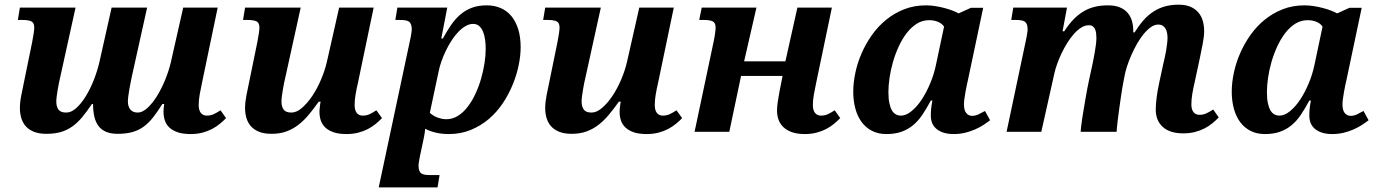

<svg xmlns="http://www.w3.org/2000/svg" viewBox="-20 -569 5963 829"><path d="M487.8 8.8Q458.5 8.8 438.2 0.2Q418 -8.3 405.5 -24.7Q393.1 -41 387.5 -64.9Q381.8 -88.9 381.8 -120.1H377Q355 -87.4 335 -63.2Q314.9 -39.1 292.2 -22.9Q269.5 -6.8 242.7 1Q215.8 8.8 180.2 8.8Q147.9 8.8 126 -0.2Q104 -9.3 90.8 -24.4Q77.6 -39.6 71.8 -59.8Q65.9 -80.1 65.9 -102.1Q65.9 -127 71.8 -156.7Q77.6 -186.5 83 -211.9L119.1 -388.2Q123 -408.7 125.5 -425.3Q127.9 -441.9 127.9 -450.2Q127.9 -470.2 115.7 -476.6Q103.5 -482.9 75.2 -482.9H57.1L65.9 -536.1H306.2L240.2 -236.8Q237.3 -225.1 234.4 -210.4Q231.4 -195.8 229 -181.2Q226.6 -166.5 224.9 -153.3Q223.1 -140.1 223.1 -130.9Q223.1 -108.9 232.4 -95.9Q241.7 -83 266.1 -83Q288.1 -83 309.8 -102.8Q331.5 -122.6 350.8 -154.1Q370.1 -185.5 385.3 -224.4Q400.4 -263.2 409.2 -300.8L461.9 -536.1H615.2L548.8 -236.8Q546.4 -225.1 543.5 -210.4Q540.5 -195.8 538.1 -181.2Q535.6 -166.5 533.9 -153.3Q532.2 -140.1 532.2 -130.9Q532.2 -108.9 543 -95.9Q553.7 -83 575.2 -83Q594.7 -83 616.5 -102.8Q638.2 -122.6 657.7 -154.1Q677.2 -185.5 693.1 -224.4Q709 -263.2 717.8 -300.8L771 -536.1H919.9L852.1 -210.9Q846.2 -183.6 842 -159.9Q837.9 -136.2 837.9 -115.2Q837.9 -93.3 847.2 -81.5Q856.4 -69.8 873 -69.8Q888.7 -69.8 901.9 -75.7Q915 -81.5 932.1 -92.8L956.1 -59.1Q943.8 -46.4 928.7 -33.9Q913.6 -21.5 894.8 -11.7Q876 -2 853.3 3.9Q830.6 9.8 803.2 9.8Q770 9.8 747.6 2.2Q725.1 -5.4 711.4 -18.3Q697.8 -31.2 691.9 -48.6Q686 -65.9 686 -85.9Q686 -94.2 686.8 -103.3Q687.5 -112.3 689 -120.1H681.2Q660.6 -87.4 641.8 -63.2Q623 -39.1 601.3 -22.9Q579.6 -6.8 552.5 1Q525.4 8.8 487.8 8.8Z M1359.4 -85.9Q1359.4 -90.3 1359.9 -96.2Q1360.4 -102.1 1361.1 -108.4Q1361.8 -114.7 1362.5 -120.4Q1363.3 -126 1364.3 -129.9H1356Q1334 -98.6 1312.7 -73.2Q1291.5 -47.9 1267.6 -29.5Q1243.7 -11.2 1215.8 -1.2Q1188 8.8 1152.3 8.8Q1120.1 8.8 1098.1 -0.2Q1076.2 -9.3 1063 -24.4Q1049.8 -39.6 1043.9 -59.8Q1038.1 -80.1 1038.1 -102.1Q1038.1 -127 1043.9 -156.7Q1049.8 -186.5 1055.2 -211.9L1091.3 -388.2Q1095.2 -408.7 1097.7 -425.3Q1100.1 -441.9 1100.1 -450.2Q1100.1 -470.2 1087.9 -476.6Q1075.7 -482.9 1047.4 -482.9H1029.3L1038.1 -536.1H1278.3L1212.4 -236.8Q1209.5 -225.1 1206.5 -210.4Q1203.6 -195.8 1201.2 -181.2Q1198.7 -166.5 1197 -153.3Q1195.3 -140.1 1195.3 -130.9Q1195.3 -108.9 1204.6 -95.9Q1213.9 -83 1238.3 -83Q1260.3 -83 1283.4 -102.8Q1306.6 -122.6 1327.9 -154.1Q1349.1 -185.5 1365.7 -224.4Q1382.3 -263.2 1391.1 -300.8L1444.3 -536.1H1593.3L1525.4 -210.9Q1519 -183.6 1515.1 -159.9Q1511.2 -136.2 1511.2 -115.2Q1511.2 -93.3 1520.3 -81.5Q1529.3 -69.8 1546.4 -69.8Q1562 -69.8 1575 -75.7Q1587.9 -81.5 1605 -92.8L1629.4 -59.1Q1617.2 -46.4 1602.1 -33.9Q1586.9 -21.5 1568.1 -11.7Q1549.3 -2 1526.4 3.9Q1503.4 9.8 1476.1 9.8Q1442.9 9.8 1420.7 2.2Q1398.4 -5.4 1384.8 -18.3Q1371.1 -31.2 1365.2 -48.6Q1359.4 -65.9 1359.4 -85.9Z M2077.1 -357.9Q2077.1 -378.4 2074.5 -397.7Q2071.8 -417 2065.7 -432.1Q2059.6 -447.3 2049.1 -456.5Q2038.6 -465.8 2022.9 -465.8Q2006.3 -465.8 1990 -456.3Q1973.6 -446.8 1958.3 -430.7Q1942.9 -414.6 1929.4 -393.6Q1916 -372.6 1905 -349.9Q1894 -327.1 1886 -304.2Q1877.9 -281.2 1874 -261.2L1835.9 -82Q1840.3 -77.6 1847.7 -72.5Q1855 -67.4 1864.3 -63.5Q1873.5 -59.6 1884.5 -56.9Q1895.5 -54.2 1907.2 -54.2Q1934.1 -54.2 1957.3 -68.8Q1980.5 -83.5 1999.3 -107.9Q2018.1 -132.3 2032.7 -163.8Q2047.4 -195.3 2057.1 -229Q2066.9 -262.7 2072 -296.1Q2077.1 -329.6 2077.1 -357.9ZM1615.2 240.2 1751 -397.9Q1752.4 -404.3 1753.7 -411.1Q1754.9 -418 1755.9 -424.1Q1756.8 -430.2 1757.3 -434.6Q1757.8 -439 1757.8 -440.9Q1757.8 -454.6 1754.9 -462.9Q1752 -471.2 1745.6 -475.6Q1739.3 -480 1729.2 -481.4Q1719.2 -482.9 1705.1 -482.9H1687L1695.8 -536.1H1911.1L1885.3 -402.8H1892.1Q1909.2 -434.1 1927.2 -460.4Q1945.3 -486.8 1967.3 -505.9Q1989.3 -524.9 2017.1 -535.4Q2044.9 -545.9 2082 -545.9Q2114.7 -545.9 2141.8 -534.2Q2168.9 -522.5 2188 -499.5Q2207 -476.6 2217.5 -442.9Q2228 -409.2 2228 -365.2Q2228 -329.1 2219.5 -287.4Q2210.9 -245.6 2193.8 -203.9Q2176.8 -162.1 2151.1 -123.5Q2125.5 -85 2090.8 -55.4Q2056.2 -25.9 2012.9 -8.1Q1969.7 9.8 1918 9.8Q1887.7 9.8 1861.6 3.7Q1835.4 -2.4 1815.9 -13.2Q1815.4 -5.4 1814 2.9Q1813 9.8 1811.5 18.3Q1810.1 26.9 1808.1 35.2L1793.9 102.1Q1792.5 108.4 1791.3 115.2Q1790 122.1 1789.1 128.2Q1788.1 134.3 1787.6 138.7Q1787.1 143.1 1787.1 145Q1787.1 158.7 1790 167Q1793 175.3 1799.3 179.7Q1805.7 184.1 1815.7 185.5Q1825.7 187 1839.8 187H1877.9L1869.1 240.2Z M2655.3 -85.9Q2655.3 -90.3 2655.8 -96.2Q2656.2 -102.1 2657 -108.4Q2657.7 -114.7 2658.4 -120.4Q2659.2 -126 2660.2 -129.9H2651.9Q2629.9 -98.6 2608.6 -73.2Q2587.4 -47.9 2563.5 -29.5Q2539.6 -11.2 2511.7 -1.2Q2483.9 8.8 2448.2 8.8Q2416 8.8 2394 -0.2Q2372.1 -9.3 2358.9 -24.4Q2345.7 -39.6 2339.8 -59.8Q2334 -80.1 2334 -102.1Q2334 -127 2339.8 -156.7Q2345.7 -186.5 2351.1 -211.9L2387.2 -388.2Q2391.1 -408.7 2393.6 -425.3Q2396 -441.9 2396 -450.2Q2396 -470.2 2383.8 -476.6Q2371.6 -482.9 2343.3 -482.9H2325.2L2334 -536.1H2574.2L2508.3 -236.8Q2505.4 -225.1 2502.4 -210.4Q2499.5 -195.8 2497.1 -181.2Q2494.6 -166.5 2492.9 -153.3Q2491.2 -140.1 2491.2 -130.9Q2491.2 -108.9 2500.5 -95.9Q2509.8 -83 2534.2 -83Q2556.2 -83 2579.3 -102.8Q2602.5 -122.6 2623.8 -154.1Q2645 -185.5 2661.6 -224.4Q2678.2 -263.2 2687 -300.8L2740.2 -536.1H2889.2L2821.3 -210.9Q2814.9 -183.6 2811 -159.9Q2807.1 -136.2 2807.1 -115.2Q2807.1 -93.3 2816.2 -81.5Q2825.2 -69.8 2842.3 -69.8Q2857.9 -69.8 2870.8 -75.7Q2883.8 -81.5 2900.9 -92.8L2925.3 -59.1Q2913.1 -46.4 2897.9 -33.9Q2882.8 -21.5 2864 -11.7Q2845.2 -2 2822.3 3.9Q2799.3 9.8 2772 9.8Q2738.8 9.8 2716.6 2.2Q2694.3 -5.4 2680.7 -18.3Q2667 -31.2 2661.1 -48.6Q2655.3 -65.9 2655.3 -85.9Z M3179.7 -241.2 3128.9 0H2979L3061 -388.2Q3065.4 -408.7 3067.6 -425.3Q3069.8 -441.9 3069.8 -450.2Q3069.8 -470.2 3057.6 -476.6Q3045.4 -482.9 3017.1 -482.9H2999L3009.8 -536.1H3246.1L3192.9 -304.2H3371.1L3422.9 -536.1H3571.8L3503.9 -210.9Q3498 -183.6 3493.9 -159.9Q3489.7 -136.2 3489.7 -115.2Q3489.7 -93.3 3499 -81.5Q3508.3 -69.8 3524.9 -69.8Q3540.5 -69.8 3553.7 -75.7Q3566.9 -81.5 3584 -92.8L3607.9 -59.1Q3595.7 -46.4 3580.6 -33.9Q3565.4 -21.5 3546.6 -11.7Q3527.8 -2 3505.1 3.9Q3482.4 9.8 3455.1 9.8Q3421.9 9.8 3398.9 1.5Q3376 -6.8 3361.8 -20.8Q3347.7 -34.7 3341.3 -52.7Q3335 -70.8 3335 -90.8Q3335 -106 3337.6 -125.7Q3340.3 -145.5 3344.7 -168.9L3358.9 -241.2Z M4097.2 9.8Q4052.7 9.8 4025.9 -10.5Q3999 -30.8 3999 -69.8Q3999 -85.4 4000.5 -100.3Q4002 -115.2 4005.9 -134.8H3999Q3980.5 -100.1 3962.2 -73Q3943.8 -45.9 3921.4 -27.6Q3898.9 -9.3 3871.3 0.2Q3843.8 9.8 3807.1 9.8Q3771.5 9.8 3744.6 -4.2Q3717.8 -18.1 3700 -42.5Q3682.1 -66.9 3673.1 -100.3Q3664.1 -133.8 3664.1 -172.9Q3664.1 -211.9 3673.1 -254.6Q3682.1 -297.4 3700.2 -338.9Q3718.3 -380.4 3744.9 -418Q3771.5 -455.6 3806.4 -483.9Q3841.3 -512.2 3884.3 -529.1Q3927.2 -545.9 3978 -545.9Q3997.6 -545.9 4017.8 -542.7Q4038.1 -539.6 4056.6 -534.7Q4075.2 -529.8 4091.6 -523.7Q4107.9 -517.6 4119.1 -511.2L4171.9 -535.2H4225.1L4159.2 -223.1Q4157.2 -214.8 4154.3 -201.2Q4151.4 -187.5 4148.7 -172.1Q4146 -156.7 4144 -142.3Q4142.1 -127.9 4142.1 -118.2Q4142.1 -93.3 4151.9 -81.1Q4161.6 -68.8 4177.2 -68.8Q4191.4 -68.8 4204.3 -75Q4217.3 -81.1 4232.9 -89.8L4254.9 -49.8Q4242.2 -40 4226.1 -29.5Q4210 -19 4190.2 -10.3Q4170.4 -1.5 4147.2 4.2Q4124 9.8 4097.2 9.8ZM3815.9 -171.9Q3815.9 -143.1 3820.1 -123.5Q3824.2 -104 3831.3 -92Q3838.4 -80.1 3848.4 -75Q3858.4 -69.8 3870.1 -69.8Q3892.1 -69.8 3915.5 -88.9Q3939 -107.9 3959.5 -138.9Q3980 -169.9 3996.3 -209Q4012.7 -248 4021 -288.1L4056.2 -454.1Q4046.4 -468.3 4029.1 -475.1Q4011.7 -481.9 3992.2 -481.9Q3962.9 -481.9 3938.7 -466.8Q3914.6 -451.7 3895 -426.3Q3875.5 -400.9 3860.6 -368.7Q3845.7 -336.4 3835.7 -301.8Q3825.7 -267.1 3820.8 -233.4Q3815.9 -199.7 3815.9 -171.9Z M5088.9 6.8Q5031.7 6.8 5001 -20.5Q4970.2 -47.9 4970.2 -96.2Q4970.2 -117.2 4973.9 -147Q4977.5 -176.8 4985.8 -214.8L5002.9 -293.9Q5005.4 -303.7 5008.5 -317.9Q5011.7 -332 5014.4 -347.4Q5017.1 -362.8 5019 -378.2Q5021 -393.6 5021 -405.8Q5021 -415 5019.3 -425.3Q5017.6 -435.5 5013.2 -443.8Q5008.8 -452.1 5001 -457.5Q4993.2 -462.9 4981 -462.9Q4964.8 -462.9 4949 -451.7Q4933.1 -440.4 4918 -422.1Q4902.8 -403.8 4889.4 -380.1Q4876 -356.4 4865 -331.5Q4854 -306.6 4846.2 -282.5Q4838.4 -258.3 4835 -238.8L4827.1 -196.8Q4825.2 -186.5 4822.5 -168.7Q4819.8 -150.9 4816.9 -130.4Q4814 -109.9 4811 -88.4Q4808.1 -66.9 4805.9 -48.6Q4803.7 -30.3 4802.5 -17.1Q4801.3 -3.9 4801.3 0H4646Q4646 -5.9 4647.7 -20.5Q4649.4 -35.2 4652.3 -54.9Q4655.3 -74.7 4659.2 -97.7Q4663.1 -120.6 4667 -143.6Q4670.9 -166.5 4674.8 -187.3Q4678.7 -208 4682.1 -223.1L4697.3 -293Q4699.2 -302.2 4701.9 -316.4Q4704.6 -330.6 4707.3 -345.9Q4710 -361.3 4711.9 -377Q4713.9 -392.6 4713.9 -404.8Q4713.9 -414.1 4712.9 -423.8Q4711.9 -433.6 4708.7 -441.7Q4705.6 -449.7 4699 -454.8Q4692.4 -460 4681.2 -460Q4664.6 -460 4648.2 -449.7Q4631.8 -439.5 4616.7 -422.4Q4601.6 -405.3 4587.9 -383.3Q4574.2 -361.3 4563.2 -338.1Q4552.2 -314.9 4544.2 -292.2Q4536.1 -269.5 4532.2 -251L4476.1 0H4326.2L4410.2 -397.9Q4411.6 -404.3 4412.8 -411.1Q4414.1 -418 4415 -424.1Q4416 -430.2 4416.5 -434.6Q4417 -439 4417 -440.9Q4417 -454.6 4414.1 -462.9Q4411.1 -471.2 4404.8 -475.6Q4398.4 -480 4388.4 -481.4Q4378.4 -482.9 4364.3 -482.9H4346.2L4355 -536.1H4586.9L4567.9 -434.1H4575.2Q4594.7 -464.4 4615.5 -485.6Q4636.2 -506.8 4659.2 -520.3Q4682.1 -533.7 4707.8 -539.8Q4733.4 -545.9 4763.2 -545.9Q4794.4 -545.9 4815.4 -537.1Q4836.4 -528.3 4849.1 -513.2Q4861.8 -498 4867.4 -478.5Q4873 -459 4873 -437V-429.2H4878.9Q4897.5 -459 4917.2 -481.4Q4937 -503.9 4960 -518.8Q4982.9 -533.7 5009.8 -541.3Q5036.6 -548.8 5068.8 -548.8Q5099.6 -548.8 5120.6 -539.6Q5141.6 -530.3 5154.8 -514.4Q5168 -498.5 5173.6 -477.8Q5179.2 -457 5179.2 -434.1Q5179.2 -421.4 5177.2 -407Q5175.3 -392.6 5172.6 -377.9Q5169.9 -363.3 5166.7 -348.6Q5163.6 -334 5161.1 -320.8L5138.2 -213.9Q5131.8 -187 5127.9 -163.1Q5124 -139.2 5124 -118.2Q5124 -96.2 5133.3 -84.7Q5142.6 -73.2 5159.2 -73.2Q5174.8 -73.2 5187.7 -79.1Q5200.7 -85 5218.3 -96.2L5242.2 -62Q5230 -49.3 5214.8 -36.9Q5199.7 -24.4 5180.9 -14.6Q5162.1 -4.9 5139.2 1Q5116.2 6.8 5088.9 6.8Z M5731.4 9.8Q5687 9.8 5660.2 -10.5Q5633.3 -30.8 5633.3 -69.8Q5633.3 -85.4 5634.8 -100.3Q5636.2 -115.2 5640.1 -134.8H5633.3Q5614.7 -100.1 5596.4 -73Q5578.1 -45.9 5555.7 -27.6Q5533.2 -9.3 5505.6 0.2Q5478 9.8 5441.4 9.8Q5405.8 9.8 5378.9 -4.2Q5352.1 -18.1 5334.2 -42.5Q5316.4 -66.9 5307.4 -100.3Q5298.3 -133.8 5298.3 -172.9Q5298.3 -211.9 5307.4 -254.6Q5316.4 -297.4 5334.5 -338.9Q5352.5 -380.4 5379.2 -418Q5405.8 -455.6 5440.7 -483.9Q5475.6 -512.2 5518.6 -529.1Q5561.5 -545.9 5612.3 -545.9Q5631.8 -545.9 5652.1 -542.7Q5672.4 -539.6 5690.9 -534.7Q5709.5 -529.8 5725.8 -523.7Q5742.2 -517.6 5753.4 -511.2L5806.2 -535.2H5859.4L5793.5 -223.1Q5791.5 -214.8 5788.6 -201.2Q5785.6 -187.5 5783 -172.1Q5780.3 -156.7 5778.3 -142.3Q5776.4 -127.9 5776.4 -118.2Q5776.4 -93.3 5786.1 -81.1Q5795.9 -68.8 5811.5 -68.8Q5825.7 -68.8 5838.6 -75Q5851.6 -81.1 5867.2 -89.8L5889.2 -49.8Q5876.5 -40 5860.4 -29.5Q5844.2 -19 5824.5 -10.3Q5804.7 -1.5 5781.5 4.2Q5758.3 9.8 5731.4 9.8ZM5450.2 -171.9Q5450.2 -143.1 5454.3 -123.5Q5458.5 -104 5465.6 -92Q5472.7 -80.1 5482.7 -75Q5492.7 -69.8 5504.4 -69.8Q5526.4 -69.8 5549.8 -88.9Q5573.2 -107.9 5593.8 -138.9Q5614.3 -169.9 5630.6 -209Q5647 -248 5655.3 -288.1L5690.4 -454.1Q5680.7 -468.3 5663.3 -475.1Q5646 -481.9 5626.5 -481.9Q5597.2 -481.9 5573 -466.8Q5548.8 -451.7 5529.3 -426.3Q5509.8 -400.9 5494.9 -368.7Q5480 -336.4 5470 -301.8Q5460 -267.1 5455.1 -233.4Q5450.2 -199.7 5450.2 -171.9Z"/></svg>

Font: Droid Serif
Style: Bold Italic
Weight: 700
Italic angle: -12°
Designer: Monotype Design team
Foundry: Monotype Imaging Inc.
Version: Version 1.03